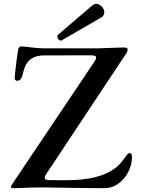

<svg xmlns="http://www.w3.org/2000/svg" viewBox="-20 -980 737 1004"><path d="M50.4 3.9C88.1 3.9 131.7 0 209.5 0C263.8 0 381 3.9 527.3 3.9C610.1 3.9 670.1 -82.4 670.1 -157.7C670.1 -176.1 663.7 -179.7 659.4 -179.7C652 -179.7 646.3 -174 639.9 -165.5C612.9 -128.9 567.1 -37.6 327.8 -37.6C296.5 -37.6 268.8 -37.6 242.5 -38C210.6 -38 206.3 -46.9 224.1 -73.5C362.6 -282.7 501.4 -491.1 639.9 -700.3C646.3 -709.9 647.4 -716.6 647.4 -720.9C647.4 -731.5 639.6 -731.5 621.4 -731.5C594.1 -731.5 550.1 -728.7 491.8 -727.3H224.4C157 -726.6 122.5 -736.9 91.6 -737.2C79.5 -737.2 76.3 -727.6 75.3 -722.3C70 -695 56.5 -583.1 56.8 -574.9C56.5 -565 60.4 -557.2 70 -557.5C79.5 -557.5 87 -562.1 94.1 -576.7C106.2 -600.9 102.3 -690 210.6 -690.3L454.2 -690.7C486.2 -690.7 490.1 -681.8 472.3 -655.5C330.3 -444.2 188.6 -233 46.9 -21.7C40.5 -11.7 36.9 -5.7 36.9 -3.6C36.9 3.6 43.7 3.9 50.4 3.9ZM279.8 -787.6C279.8 -778.1 288.7 -767.8 298.3 -767.8C300.4 -767.8 302.6 -768.8 304.7 -770.2L508.5 -888.1C520.2 -894.9 525.2 -904.8 525.6 -914.8C525.6 -936.4 504.6 -959.9 483.3 -959.9C476.2 -959.9 469.8 -957 463.4 -952.1L285.9 -800.4C281.2 -796.9 279.5 -792.3 279.8 -787.6Z"/></svg>

Font: Margiela Serif Medium
Style: Regular
Weight: 500
Designer: Andreas Faust, Stefan Endress
Version: Version 1.002;FEAKit 1.0